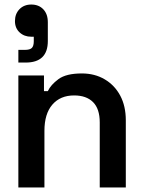

<svg xmlns="http://www.w3.org/2000/svg" viewBox="-20 -827 631 847"><path d="M61 0V-494H174V-425H191Q204 -453 238 -478Q272 -503 341 -503Q398 -503 442 -477Q486 -451 510.5 -405Q535 -359 535 -296V0H420V-287Q420 -347 390.5 -376.5Q361 -406 307 -406Q246 -406 211 -365.5Q176 -325 176 -250V0ZM61 -551V-607H90Q112 -607 120.5 -615.5Q129 -624 129 -645V-665H118Q87 -665 66.5 -684Q46 -703 46 -734Q46 -766 66 -786.5Q86 -807 118 -807Q151 -807 171 -786Q191 -765 191 -729V-646Q191 -551 93 -551Z"/></svg>

Font: Space Grotesk Frontify SemiBold
Style: Regular
Weight: 600
Designer: Florian Karsten
Version: Version 2.000